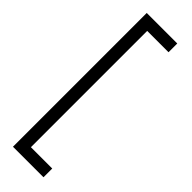

<svg xmlns="http://www.w3.org/2000/svg" viewBox="-293 -756 885 885"><g transform="rotate(45 150.0 -313.0)"><path d="M243 -749V-692H104V66H243V123H44V-749Z"/></g></svg>

Font: TypoPRO Titillium Text
Style: 250 wt
Weight: 300
Designer: Accademia di Belle Arti di Urbino and others
Foundry: Accademia di Belle Arti di Urbino and others.
Version: Version 25.000